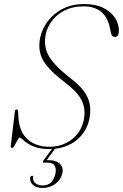

<svg xmlns="http://www.w3.org/2000/svg" viewBox="-20 -730 610 953"><path d="M226.5 10Q185.5 10 159 1.2Q132.5 -7.5 116.2 -18.8Q100 -30 91.5 -38.5Q83 -47 78.5 -47Q73.5 -47 66.5 -34.2Q59.5 -21.5 52.8 -8.8Q46 4 41.5 4Q32 4 33.5 -6L54 -178Q56 -187 62 -187Q70 -187 69.5 -177.5L71.5 -148Q76 -74 117.8 -37.8Q159.5 -1.5 224.5 -1.5Q273 -1.5 311 -21.5Q349 -41.5 371.8 -75.8Q394.5 -110 398.5 -152.5Q403.5 -199.5 381.8 -238.5Q360 -277.5 298.5 -324Q229.5 -376.5 200.2 -420.2Q171 -464 176 -519.5Q179.5 -566 207 -609.8Q234.5 -653.5 283.2 -681.8Q332 -710 398.5 -710Q454 -710 492.2 -691.2Q530.5 -672.5 550.5 -642Q570.5 -611.5 570 -577Q569.5 -546.5 550.5 -546.5Q535.5 -546.5 531 -565.5L524.5 -595.5Q513 -647.5 480 -673Q447 -698.5 396 -698.5Q339.5 -698.5 297.8 -676.5Q256 -654.5 231.8 -618.2Q207.5 -582 204 -539Q199.5 -488 226.5 -445.2Q253.5 -402.5 319 -350.5Q385.5 -300.5 408.2 -259.2Q431 -218 427.5 -171Q424 -114 396 -73.5Q368 -33 323.8 -11.5Q279.5 10 226.5 10ZM246.5 -2.5H261L211.5 65H222Q260 65 278.2 84.2Q296.5 103.5 289 132Q281 163.5 253.8 183.2Q226.5 203 191.5 203Q161.5 203 144.2 188.5Q127 174 130 151Q132 143.5 139 142.5Q145.5 142 144.5 149.5Q142.5 171.5 157.8 181Q173 190.5 193.5 190.5Q240 190.5 254.5 134.5Q260.5 109.5 252 93.5Q243.5 77.5 218.5 77.5H200Q187 77.5 197 64.5Z"/></svg>

Font: Fraunces 72pt S000 Thin
Style: Italic
Weight: 100
Italic angle: -16°
Version: Version 1.000; ttfautohint (v1.8.3)